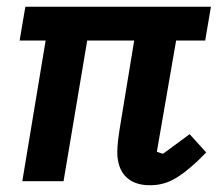

<svg xmlns="http://www.w3.org/2000/svg" viewBox="-20 -536 644 568"><path d="M46 0H168L238 -416H377L337 -173C330 -131 327 -106 327 -86C327 -24 361 12 423 12C473 12 508 -7 566 -61L590 -85L541 -139L462 -81L444 -87L501 -416H587L604 -516H55L38 -416H115Z"/></svg>

Font: IBM Plex Mono SmBld
Style: Italic
Weight: 600
Italic angle: -9.5°
Monospace: yes
Designer: Mike Abbink, Paul van der Laan, Pieter van Rosmalen
Foundry: Bold Monday
Version: Version 2.004